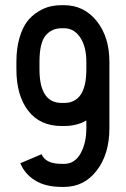

<svg xmlns="http://www.w3.org/2000/svg" viewBox="-20 -716 490 748"><path d="M229.5 -225.1H220.7Q135.3 -225.1 89.6 -284.9Q43.9 -344.7 43.9 -445.8V-475.1Q43.9 -527.3 55.7 -567.6Q67.4 -607.9 85.4 -631.6Q103.5 -655.3 128.2 -670.4Q152.8 -685.5 175 -690.7Q197.3 -695.8 220.7 -695.8H229.5Q307.1 -695.8 356.7 -634Q406.2 -572.3 406.2 -475.1V-216.3Q406.2 -116.2 357.2 -52Q308.1 12.2 229.5 12.2H220.7Q158.2 12.2 117.7 -12.5Q77.1 -37.1 59.1 -80.1L142.1 -115.2Q157.2 -77.6 220.7 -77.6H229.5Q271 -77.6 293.7 -117.9Q316.4 -158.2 316.4 -216.3V-246.6Q279.3 -225.1 229.5 -225.1ZM316.4 -445.8V-475.1Q316.4 -534.2 292.5 -570.1Q268.6 -606 229.5 -606H220.7Q180.7 -606 157.2 -576.9Q133.8 -547.9 133.8 -475.1V-445.8Q133.8 -314.9 220.7 -314.9H229.5Q316.4 -314.9 316.4 -445.8Z"/></svg>

Font: Anka/Coder Narrow
Style: Bold
Weight: 700
Width: 3
Monospace: yes
Version: Version 001.100